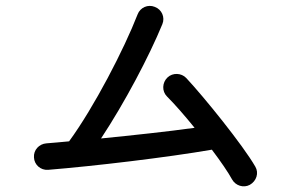

<svg xmlns="http://www.w3.org/2000/svg" viewBox="-20 -694 1040 667"><path d="M848 -52C871 -65 880 -93 867 -115C824 -190 687 -359 627 -423C610 -441 580 -442 562 -425C543 -407 542 -377 560 -359C587 -332 622 -292 656 -250C563 -237 441 -224 331 -213C413 -337 498 -498 544 -610C554 -634 542 -661 518 -670C494 -680 467 -668 458 -644C411 -523 307 -322 220 -203C191 -200 164 -198 141 -196C116 -194 96 -173 98 -147C99 -122 121 -102 147 -104C307 -117 560 -147 716 -174C747 -133 773 -95 786 -71C798 -49 826 -40 848 -52Z"/></svg>

Font: 寒蝉半圆体
Style: Regular
Weight: 400
Designer: Yoshimichi Ohira & Warren
Foundry: ChillType
Version: Version 1.800;Glyphs 3.1.1 (3135)